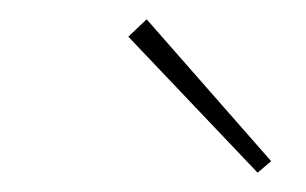

<svg xmlns="http://www.w3.org/2000/svg" viewBox="-20 -729 317 199"><path d="M132 -709 261 -562 247 -550 113 -691Z"/></svg>

Font: Exo 2 Thin
Style: Italic
Weight: 250
Italic angle: -8°
Designer: Natanael Gama
Foundry: Natanael Gama
Version: Version 2.010